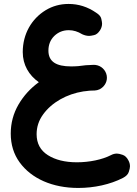

<svg xmlns="http://www.w3.org/2000/svg" viewBox="-20 -620 689 968"><path d="M34.2 53.2C34.2 109.4 49.3 157.7 79.1 198.7C138.7 280.8 245.1 327.6 374.5 327.6C454.6 327.6 535.6 310.1 600.1 276.9C615.7 268.6 625.5 258.8 629.4 246.6C633.3 234.4 635.3 225.1 635.3 218.8C635.3 208.5 632.8 198.7 627.9 189.5C620.1 174.3 610.4 164.6 598.1 160.6C585.9 156.2 576.2 154.3 569.3 154.3C559.6 154.3 549.8 156.7 540.5 161.6C495.1 185.1 430.2 198.2 367.7 198.2C307.6 198.2 258.8 186 221.2 162.1C183.6 138.2 164.6 103 164.6 56.6C164.6 20.5 175.3 -12.7 197.3 -43C240.7 -103.5 316.4 -146 400.4 -159.2L413.6 -160.6C436.5 -164.1 446.3 -163.1 456.5 -163.6C465.8 -164.1 474.1 -166 482.4 -169.9C503.9 -181.2 519 -202.6 519 -228C519 -257.3 499 -282.7 471.7 -290.5H470.7C470.2 -291 469.7 -291 469.2 -291C463.9 -292.5 459 -293 453.6 -293H450.7C424.8 -292.5 399.4 -290.5 374.5 -286.6C362.3 -285.6 350.1 -285.2 338.4 -285.2C264.2 -285.2 224.1 -308.6 224.1 -364.7C224.1 -394.5 233.9 -419.4 253.9 -439C273.9 -458 297.9 -467.8 326.7 -467.8C350.1 -467.8 372.6 -460.9 394.5 -447.3C406.2 -441.9 418 -439 429.7 -439C435.1 -439 442.9 -440.4 454.1 -442.9C465.3 -445.3 475.1 -453.1 484.4 -467.3C491.2 -478 494.6 -489.3 494.6 -501C494.6 -505.9 493.2 -514.2 490.7 -525.4C488.3 -536.6 479.5 -546.9 464.4 -556.2C421.9 -585.4 376 -600.1 325.7 -600.1C283.2 -600.1 244.6 -589.4 210 -568.4C139.6 -525.4 94.7 -449.2 94.7 -357.4C94.7 -293 125.5 -240.7 175.8 -205.6C133.3 -174.8 99.1 -137.2 73.2 -92.8C47.4 -48.3 34.2 0.5 34.2 53.2Z"/></svg>

Font: Mikhak
Style: Bold
Weight: 700
Designer: Amin Abedi
Version: Version 3.2